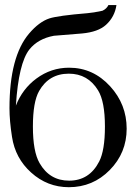

<svg xmlns="http://www.w3.org/2000/svg" viewBox="-20 -741 555 772"><path d="M489.3 -223.6Q489.3 -126.5 421.4 -57.4Q353.5 11.7 256.8 11.7Q170.4 11.7 105 -47.4Q41.5 -104.5 28.3 -190.4Q18.1 -255.4 18.1 -305.7Q18.1 -513.7 97.2 -606.4Q137.2 -653.3 178.7 -667Q213.4 -678.2 332 -688Q355.5 -689.9 392.1 -697.8Q408.7 -705.6 416 -720.7H448.2Q441.4 -673.3 406.2 -641.1Q374.5 -612.3 309.6 -606.4Q252.9 -601.6 196.8 -597.2Q132.8 -585.4 98.1 -542Q54.7 -486.8 43.9 -316.4Q70.3 -383.8 126.5 -425.3Q185.5 -468.8 257.8 -468.8Q354.5 -468.8 422.9 -394Q489.3 -321.3 489.3 -223.6ZM401.9 -232.4Q401.9 -332.5 374.5 -377.4Q333.5 -444.8 256.8 -444.8Q176.8 -444.8 137.2 -375Q112.3 -331.1 112.3 -232.4Q112.3 -131.3 139.2 -85Q179.7 -14.6 257.8 -14.6Q339.4 -14.6 378.9 -91.8Q401.9 -136.7 401.9 -232.4Z"/></svg>

Font: Kurinto Book Core
Style: Regular
Weight: 400
Designer: Kurinto was developed by Clint Goss from a range of fonts that are compatible with the SIL Open Font License Version 1.1
Foundry: Clinton F. Goss
Version: Version 2.196; July 25, 2020